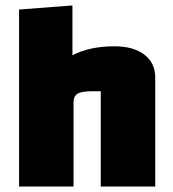

<svg xmlns="http://www.w3.org/2000/svg" viewBox="-20 -685 635 705"><path d="M50 -650 246 -665V-482Q309 -515 400 -515Q470 -515 510 -484.5Q550 -454 550 -400V0H350V-350H319Q280 -350 265 -341Q250 -332 250 -308V0H50Z"/></svg>

Font: Changa ExtraBold
Style: Regular
Weight: 800
Designer: Eduardo Rodriguez Tunni
Foundry: Eduardo Rodriguez Tunni
Version: Version 2.002; ttfautohint (v1.5) -l 8 -r 50 -G 220 -x 14 -H